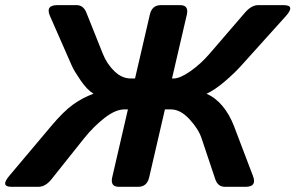

<svg xmlns="http://www.w3.org/2000/svg" viewBox="-56 -720 1139 740"><path d="M-11.7 0Q-55.7 0 -20.5 -42L141.6 -234.4Q189 -291 226.3 -317.6Q263.7 -344.2 303.7 -358.4L304.2 -358.9Q279.8 -373.5 254.4 -410.6Q229 -447.8 221.2 -465.8L136.7 -658.2Q118.2 -700.2 165 -700.2H239.7Q265.1 -700.2 276.9 -671.4L340.3 -512.7Q356.4 -472.7 385.3 -445.1Q414.1 -417.5 448.2 -417.5H464.4L521.5 -663.6Q529.8 -700.2 564 -700.2H638.2Q672.4 -700.2 664.1 -663.6L606.9 -417.5H613.3Q637.7 -417.5 677.5 -445.3Q717.3 -473.1 751.5 -512.7L888.2 -671.4Q913.1 -700.2 939 -700.2H1037.1Q1083.5 -700.2 1045.9 -658.2L872.6 -465.8Q846.7 -437 809.3 -405.3Q772 -373.5 740.7 -358.9L740.2 -358.4Q773.9 -344.2 801 -312Q828.1 -279.8 845.7 -234.4L918.9 -42Q935.1 0 890.6 0H811Q783.7 0 773.9 -28.8L720.7 -187.5Q709 -222.7 674.3 -260.5Q639.6 -298.3 603 -298.3H579.6L519 -36.6Q510.7 0 476.6 0H402.3Q368.2 0 376.5 -36.6L437 -298.3H423.3Q389.2 -298.3 346.9 -265.4Q304.7 -232.4 268.6 -187.5L142.1 -28.8Q119.1 0 91.3 0Z"/></svg>

Font: Istok
Style: Bold Italic
Weight: 700
Italic angle: -13°
Designer: Andrey V. Panov
Foundry: Andrey V. Panov
Version: Version 1.0.3